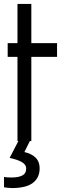

<svg xmlns="http://www.w3.org/2000/svg" viewBox="-24 -720 314 980"><path d="M15.2 -429.8V-500H65.2V-700H135.9V-500H267.2V-429.8H135.9V0H65.2V-429.8ZM178.3 139.9Q178.3 186.9 143.9 213.4Q109.6 239.9 36.4 239.9Q25.3 239.9 14.4 238.4Q3.5 236.9 -3.5 235.9V182.8Q3.5 184.8 15.4 185.4Q27.3 185.9 35.4 185.9Q70.7 185.9 90.2 175.5Q109.6 165.2 109.6 140.9Q109.6 128.8 103 120.5Q96.5 112.1 85.4 106.1Q74.2 100 58.8 94.9Q43.4 89.9 25.3 85.9L69.7 0H128.3L100.5 56.1Q117.7 60.1 131.6 66.7Q145.5 73.2 156.1 83.1Q166.7 92.9 172.5 107.1Q178.3 121.2 178.3 139.9Z"/></svg>

Font: Myanmar KatKuu
Style: Regular
Weight: 400
Designer: Khon Soe Zaw Thu
Foundry: MPUA
Version: Version 1.00 September 13, 2016, initial release